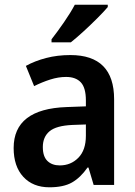

<svg xmlns="http://www.w3.org/2000/svg" viewBox="-20 -786 574 816"><path d="M279 -552Q465 -552 465 -364V0H378L356 -74H352Q322 -31 286 -10.5Q250 10 190 10Q120 10 79 -34.5Q38 -79 38 -157Q38 -323 263 -331L345 -334V-359Q345 -413 323.5 -436Q302 -459 261 -459Q228 -459 193.5 -448Q159 -437 125 -420L90 -506Q128 -527 176 -539.5Q224 -552 279 -552ZM288 -255Q219 -252 190.5 -228Q162 -204 162 -161Q162 -121 181.5 -102Q201 -83 234 -83Q281 -83 313 -115.5Q345 -148 345 -209V-257ZM438 -756Q422 -737 394 -709Q366 -681 335.5 -653Q305 -625 281 -606H199V-619Q224 -651 252 -691.5Q280 -732 298 -766H438Z"/></svg>

Font: Noto Sans Khmer SemiCondensed SemiBold
Style: Regular
Weight: 600
Width: 4
Designer: Danh Hong and the Monotype Design Team
Foundry: Monotype Imaging Inc.
Version: Version 2.004; ttfautohint (v1.8.4.7-5d5b)